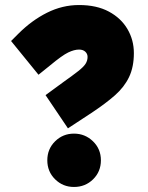

<svg xmlns="http://www.w3.org/2000/svg" viewBox="-20 -736 587 763"><path d="M250 -226 161 -358 232 -410Q270 -437 291 -453.5Q312 -470 320 -482.5Q328 -495 328 -510Q328 -522 319 -530.5Q310 -539 294 -539Q275 -539 251 -527.5Q227 -516 179 -476L133 -439L24 -573L53 -602Q106 -655 167 -685.5Q228 -716 294 -716Q364 -716 412.5 -690Q461 -664 486.5 -620.5Q512 -577 512 -525Q512 -470 493 -430Q474 -390 436.5 -357Q399 -324 343 -287ZM274 7Q230 7 199 -23.5Q168 -54 168 -99Q168 -144 199 -174.5Q230 -205 274 -205Q318 -205 349.5 -174.5Q381 -144 381 -99Q381 -54 350 -23.5Q319 7 274 7Z"/></svg>

Font: Gabarito Black
Style: Regular
Weight: 900
Designer: Leandro Assis / Alvaro Franca / Felipe Casaprima
Foundry: Naipe Foundry
Version: Version 1.000